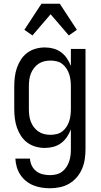

<svg xmlns="http://www.w3.org/2000/svg" viewBox="-20 -781 540 1024"><path d="M247 223Q224 223 201.5 219.5Q179 216 158 207.5Q137 199 119 184.5Q101 170 88.5 151Q76 132 69.5 110Q63 88 62 65H140Q141 85 149.5 102.5Q158 120 173.5 132Q189 144 208 148.5Q227 153 247 153Q264 153 280.5 149Q297 145 310.5 135Q324 125 333.5 111Q343 97 348.5 81Q354 65 356 48.5Q358 32 358 15V-91Q350 -70 337 -50.5Q324 -31 305.5 -17.5Q287 -4 264.5 2Q242 8 219 8Q194 8 169.5 1Q145 -6 125 -21Q105 -36 91.5 -57Q78 -78 70 -101.5Q62 -125 59 -150Q56 -175 56 -200V-320Q56 -345 59 -370Q62 -395 70 -418.5Q78 -442 91.5 -463Q105 -484 125 -499Q145 -514 169.5 -521Q194 -528 219 -528Q242 -528 264.5 -522Q287 -516 305.5 -502.5Q324 -489 337 -469.5Q350 -450 358 -429V-520H436V15Q436 42 432 68.5Q428 95 417.5 119.5Q407 144 389.5 164.5Q372 185 349 198.5Q326 212 299.5 217.5Q273 223 247 223ZM249 -62Q266 -62 282.5 -66Q299 -70 312 -80Q325 -90 334.5 -104.5Q344 -119 349 -134.5Q354 -150 356 -166.5Q358 -183 358 -200V-320Q358 -337 356 -353.5Q354 -370 349 -385.5Q344 -401 334.5 -415.5Q325 -430 312 -440Q299 -450 282.5 -454Q266 -458 249 -458Q232 -458 215.5 -454Q199 -450 185 -440.5Q171 -431 160.5 -417Q150 -403 144 -387Q138 -371 136 -354Q134 -337 134 -320V-200Q134 -183 136 -166Q138 -149 144 -133Q150 -117 160.5 -103Q171 -89 185 -79.5Q199 -70 215.5 -66Q232 -62 249 -62ZM153 -592 110 -622 201 -761H299L390 -622L347 -592L250 -705Z"/></svg>

Font: Iosevka NFM
Style: Regular
Weight: 400
Monospace: yes
Designer: Belleve Invis
Foundry: Belleve Invis
Version: Version 29.0.4; ttfautohint (v1.8.4);Nerd Fonts 3.3.0